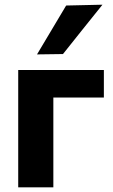

<svg xmlns="http://www.w3.org/2000/svg" viewBox="-20 -797 482 817"><path d="M57.5 0V-499H422V-382H207V0ZM137.5 -565.5Q168.5 -617.5 199.5 -669.5Q230.5 -721.5 261.5 -773.5L416 -777Q372.5 -723 330.5 -670.5Q288.5 -618 248 -567Z"/></svg>

Font: Commissioner
Style: Bold
Weight: 700
Designer: Kostas Bartsokas
Foundry: Kostas Bartsokas
Version: Version 1.000; ttfautohint (v1.8.3)